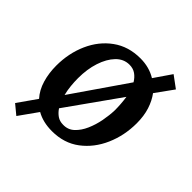

<svg xmlns="http://www.w3.org/2000/svg" viewBox="-180 -684 878 878"><g transform="rotate(45 258.5 -245.0)"><path d="M439 -567 496 -525 434 -439Q455 -411 467 -373.5Q479 -336 479 -289Q479 -210 449 -141.5Q419 -73 363.5 -31Q308 11 230 11Q172 11 130 -13L66 77L20 39L84 -52Q57 -82 44.5 -124.5Q32 -167 32 -215Q32 -295 62 -362.5Q92 -430 148 -470.5Q204 -511 281 -511Q338 -511 382 -484ZM266 -455Q229 -455 201.5 -426.5Q174 -398 158.5 -350.5Q143 -303 143 -245Q143 -221 145.5 -196Q148 -171 154 -147L336 -411Q324 -431 307 -443Q290 -455 266 -455ZM360 -341 179 -86Q191 -68 207 -57Q223 -46 245 -46Q277 -45 299.5 -66Q322 -87 336.5 -120Q351 -153 358 -190Q365 -227 366 -260Q366 -279 364.5 -300Q363 -321 360 -341Z"/></g></svg>

Font: Lora SemiBold
Style: Italic
Weight: 600
Italic angle: -3°
Designer: Olga Karpushina, Alexei Vanyashin (Cyrillic)
Foundry: Cyreal
Version: Version 3.011; ttfautohint (v1.8.4.7-5d5b)